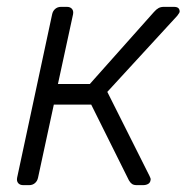

<svg xmlns="http://www.w3.org/2000/svg" viewBox="-20 -540 544 560"><path d="M48 0Q38 0 33 -6Q28 -12 30 -22L132 -498Q134 -508 141 -514Q148 -520 158 -520H175Q185 -520 190 -514Q195 -508 193 -498L149 -295H242L429 -505Q436 -513 442.5 -516.5Q449 -520 458 -520H487Q496 -520 500 -516.5Q504 -513 504 -506Q504 -503 497 -494L293 -272L416 -27Q418 -23 419 -20Q420 -17 419 -14Q418 -7 412 -3.5Q406 0 397 0H379Q370 0 365 -3.5Q360 -7 356 -14L246 -235H137L91 -22Q89 -12 82 -6Q75 0 65 0Z"/></svg>

Font: Rubik Light
Style: Italic
Weight: 300
Italic angle: -12°
Designer: Hubert and Fischer
Foundry: Hubert and Fischer
Version: Version 2.300;gftools[0.9.30]